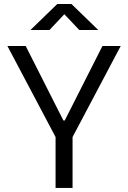

<svg xmlns="http://www.w3.org/2000/svg" viewBox="-20 -918 626 938"><path d="M251.5 0H334.5V-248.5L569.8 -693.4H480.5L296.4 -329.6H289.6L105.5 -693.4H16.1L251.5 -248.5ZM128.9 -771.5H221.7L294.4 -848.6L367.2 -771.5H460L329.1 -898.4H259.8Z"/></svg>

Font: Cascadia Code SemiLight
Style: Regular
Weight: 350
Monospace: yes
Designer: Aaron Bell
Foundry: Saja Typeworks
Version: Version 2404.023